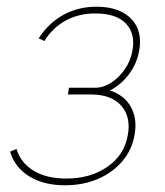

<svg xmlns="http://www.w3.org/2000/svg" viewBox="-20 -546 490 571"><path d="M173 5Q110 5 67 -21.5Q24 -48 10 -95L29 -103Q42 -61 80.5 -38Q119 -15 177 -15Q249 -15 299.5 -50Q350 -85 360 -144Q370 -197 341.5 -230.5Q313 -264 254 -265H182L185 -285H263Q287 -285 310.5 -300Q334 -315 351.5 -340.5Q369 -366 374 -396Q383 -446 354.5 -476Q326 -506 263 -506Q214 -506 175.5 -485Q137 -464 112 -424L95 -432Q124 -477 168 -501.5Q212 -526 267 -526Q312 -526 343 -510Q374 -494 387.5 -465Q401 -436 394 -396Q387 -356 363 -324.5Q339 -293 307 -277Q350 -263 369.5 -227.5Q389 -192 380 -144Q372 -99 343 -65.5Q314 -32 270.5 -13.5Q227 5 173 5Z"/></svg>

Font: Raleway Thin
Style: Italic
Weight: 100
Italic angle: -12°
Designer: Matt McInerney, Pablo Impallari, Rodrigo Fuenzalida
Foundry: Matt McInerney, Pablo Impallari, Rodrigo Fuenzalida
Version: Version 4.026